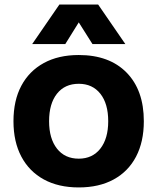

<svg xmlns="http://www.w3.org/2000/svg" viewBox="-20 -809 690 841"><path d="M325 12Q236 12 172 -23Q108 -58 73.5 -123Q39 -188 39 -278Q39 -369 73.5 -433.5Q108 -498 172 -533Q236 -568 325 -568Q459 -568 534.5 -491Q610 -414 610 -278Q610 -188 576 -123Q542 -58 478 -23Q414 12 325 12ZM325 -114Q385 -114 419.5 -158Q454 -202 454 -278Q454 -355 419.5 -398.5Q385 -442 325 -442Q264 -442 229.5 -398.5Q195 -355 195 -278Q195 -202 229.5 -158Q264 -114 325 -114ZM121 -616 240 -789H410L529 -616H385L325 -711L266 -616Z"/></svg>

Font: Azeret Mono Thin
Style: Bold
Weight: 700
Version: Version 1.002